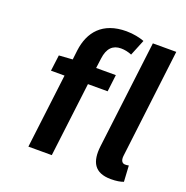

<svg xmlns="http://www.w3.org/2000/svg" viewBox="-130 -838 942 971"><g transform="rotate(20 341.0 -353.0)"><path d="M181 -491 108 -486 97 -400H170L121 0H247L296 -400H402L413 -491H307L314 -544C321 -601 348 -627 392 -627C411 -627 431 -623 450 -615L485 -701C462 -710 426 -718 388 -718C260 -718 200 -644 187 -542ZM631 -84C621 -82 617 -82 611 -82C598 -82 586 -92 589 -120L660 -706H534L463 -126C453 -41 479 12 569 12C599 12 620 8 636 2Z"/></g></svg>

Font: Falling Sky
Style: ExtObl
Weight: 400
Designer: Paul D. Hunt
Foundry: Adobe Systems Incorporated
Version: Version 1.02